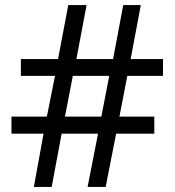

<svg xmlns="http://www.w3.org/2000/svg" viewBox="-20 -734 686 754"><path d="M480 -436 449 -276H586V-209H436L395 0H324L365 -209H222L183 0H113L151 -209H25V-276H164L196 -436H62V-502H208L248 -714H320L280 -502H424L464 -714H533L493 -502H620V-436ZM235 -276H378L409 -436H266Z"/></svg>

Font: Noto Sans Tamil Supplement
Style: Regular
Weight: 400
Designer: Ek Type
Foundry: Ek Type
Version: Version 2.001; ttfautohint (v1.8.4.7-5d5b)